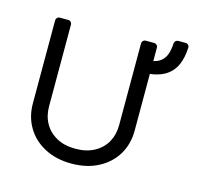

<svg xmlns="http://www.w3.org/2000/svg" viewBox="-111 -894 1087 1030"><g transform="rotate(15 432.5 -379.0)"><path d="M221.6 -21Q157.7 -54.7 123.2 -112.9Q88.1 -171.2 88.1 -245.7V-706.7Q88.1 -715.2 94.1 -721.2Q100.1 -727.3 108.7 -727.3H155.5Q164.1 -727.3 170.1 -721.2Q176.1 -715.2 176.1 -706.7V-252.8Q176.1 -199.6 199.6 -158.4Q223 -116.8 266.7 -93.4Q309.7 -69.6 370.7 -69.6Q431.8 -69.6 475.1 -93.4Q518.8 -116.8 542.3 -158.4Q565.3 -199.6 565.3 -252.8V-706.7Q565.3 -715.2 571.4 -721.2Q577.4 -727.3 585.9 -727.3H632.8Q641.3 -727.3 647.4 -721.2Q653.4 -715.2 653.4 -706.7V-632.1Q672.6 -636.4 685.4 -644.2Q712.7 -660.9 723.7 -692.5Q731.9 -718 734 -751.8Q734.4 -759.9 740.4 -765.6Q746.4 -771.3 754.6 -771.3H795.5Q804.3 -771.3 810.5 -764.9Q816.8 -758.5 816.1 -749.6Q813.6 -694.2 796.2 -654.5Q775.2 -606.9 729.4 -582.7Q697.4 -566.1 653.4 -560.7V-245.7Q653.4 -171.2 618.6 -112.9Q583.8 -54.7 519.9 -21Q456.3 12.8 370.7 12.8Q285.2 12.8 221.6 -21Z"/></g></svg>

Font: DeltaSans
Style: Regular
Weight: 400
Designer: Rasmus Andersson
Foundry: rsms
Version: Version 3.012